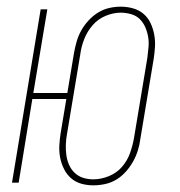

<svg xmlns="http://www.w3.org/2000/svg" viewBox="-20 -548 540 576"><path d="M260 8Q241 8 223.5 3Q206 -2 193 -13.5Q180 -25 172 -41Q164 -57 160.5 -75Q157 -93 158 -111.5Q159 -130 162 -149L179 -251H77L36 0H16L102 -520H122L80 -269H182L202 -389Q205 -406 210 -423.5Q215 -441 224 -457Q233 -473 246 -487Q259 -501 274.5 -510.5Q290 -520 307.5 -524Q325 -528 342 -528Q361 -528 379 -523Q397 -518 410.5 -506.5Q424 -495 431.5 -479Q439 -463 442.5 -445Q446 -427 445 -408.5Q444 -390 441 -371L401 -131Q399 -114 393.5 -96.5Q388 -79 379 -63Q370 -47 357.5 -33Q345 -19 329.5 -9.5Q314 0 296 4Q278 8 260 8ZM260 -10Q283 -10 306.5 -19.5Q330 -29 346 -47.5Q362 -66 370 -88.5Q378 -111 382 -134L422 -374Q424 -390 425.5 -406Q427 -422 424.5 -437Q422 -452 416 -466Q410 -480 399.5 -490.5Q389 -501 373.5 -505.5Q358 -510 342 -510Q320 -510 297 -500.5Q274 -491 258 -472.5Q242 -454 233 -431.5Q224 -409 221 -386L181 -146Q178 -130 177.5 -114Q177 -98 179 -83Q181 -68 187 -54Q193 -40 204 -29.5Q215 -19 229.5 -14.5Q244 -10 260 -10Z"/></svg>

Font: Iosevka Thin Oblique
Style: Regular
Weight: 100
Italic angle: -9°
Monospace: yes
Designer: Belleve Invis
Foundry: Belleve Invis
Version: Version 32.5.0; ttfautohint (v1.8.4)